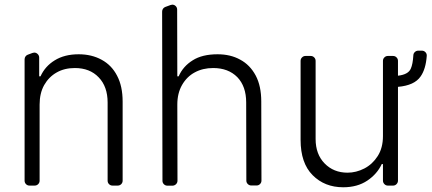

<svg xmlns="http://www.w3.org/2000/svg" viewBox="-20 -781 1816 808"><path d="M83.5 -20.6V-531.2Q83.5 -538 87.2 -543.3Q90.9 -548.7 96.9 -550.8L116.8 -558.2Q121.8 -559.7 123.9 -559.7Q132.5 -559.7 138.7 -553.4Q144.9 -547.2 144.9 -538.7V-459.9H150.6Q169.7 -502.1 210.2 -527Q251.4 -552.6 311.1 -552.6Q365.8 -552.6 407.7 -529.5Q449.9 -506.7 472.7 -462.4Q496.1 -418.3 496.1 -353.3V-20.6Q496.1 -12.1 490.1 -6Q484 0 475.1 0H453.5Q445 0 438.9 -6Q432.9 -12.1 432.9 -20.6V-349.4Q432.9 -416.9 395.2 -455.6Q358 -494.7 295.1 -494.7Q251.4 -494.7 218.8 -476.2Q185.7 -457.7 165.8 -422.9Q146.7 -388.5 146.7 -340.9V-20.6Q146.7 -12.1 140.6 -6Q134.6 0 125.7 0H104Q95.5 0 89.5 -6Q83.5 -12.1 83.5 -20.6Z M663.7 -20.2 662.3 -732.2Q662.3 -739 666 -744.3Q669.7 -749.6 675.8 -751.8L697.8 -759.9Q702.8 -761.4 704.9 -761.4Q713.4 -761.4 719.5 -755.3Q725.5 -749.3 725.5 -740.8L726.2 -459.9H731.9Q750.4 -502.1 791.2 -527.3Q831 -552.6 895.6 -552.6Q949.9 -552.6 990.4 -530.2Q1032 -508.2 1056.1 -463.1Q1079.5 -419 1079.5 -353.7L1080.3 -21Q1080.3 -12.4 1074.2 -6.4Q1068.2 -0.4 1059.7 -0.4H1037.6Q1029.1 -0.4 1022.9 -6.4Q1016.7 -12.4 1016.7 -21L1016 -349.8Q1016 -417.6 978.7 -456.3Q940.7 -494.7 877.1 -494.7Q833.1 -494.7 799.4 -476.2Q766.3 -458.5 746.1 -423.3Q726.2 -388.5 726.2 -340.9L726.9 -20.6Q726.9 -12.1 720.9 -6Q714.8 0 706.3 0.4H684.7Q675.8 0.4 669.7 -5.7Q663.7 -11.7 663.7 -20.2Z M1295.5 -44Q1245 -94.8 1245 -192.1V-524.9Q1245 -533.4 1251.1 -539.4Q1257.1 -545.5 1265.6 -545.5H1287.6Q1296.2 -545.5 1302.2 -539.4Q1308.2 -533.4 1308.2 -524.9V-196Q1308.2 -132.1 1345.9 -93.4Q1383.9 -54.3 1442.5 -54.3Q1479 -54.3 1513.5 -72.1Q1547.6 -89.8 1569.6 -124.3Q1591.6 -158.7 1591.6 -208.5V-524.9Q1591.6 -533.4 1597.7 -539.4Q1603.7 -545.5 1612.2 -545.5H1634.2Q1642.8 -545.5 1648.8 -539.4Q1654.8 -533.4 1654.8 -524.9V-462.4Q1698.2 -467.3 1708.8 -492.2Q1717.3 -511 1719.5 -548.3Q1719.8 -556.5 1725.9 -562.1Q1731.9 -567.8 1740.1 -567.8H1755.3Q1764.2 -567.8 1770.4 -561.4Q1776.6 -555 1775.9 -545.8Q1772 -490.4 1750 -459.2Q1724.1 -421.5 1654.8 -415.5V-21Q1654.8 -12.4 1648.8 -6.2Q1642.8 0 1634.2 0H1612.2Q1603.7 0 1597.7 -6.2Q1591.6 -12.4 1591.6 -21V-90.6H1586.6Q1567.1 -48.7 1525.9 -21Q1484 7.1 1424.4 7.1Q1346.2 7.1 1295.5 -44Z"/></svg>

Font: DeltaSans Light
Style: Regular
Weight: 300
Designer: Rasmus Andersson
Foundry: rsms
Version: Version 3.012